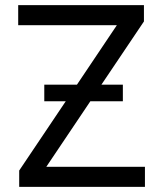

<svg xmlns="http://www.w3.org/2000/svg" viewBox="-20 -727 635 747"><path d="M54.7 -63.5 235.8 -333H152.3V-397.5H279.3L434.6 -628.9H50.8V-707H540V-643.6L374.5 -397.5H458V-333H331.5L160.2 -78.1H543.9V0H54.7Z"/></svg>

Font: Pretendard
Style: Regular
Weight: 400
Designer: Base glyphs from Inter by Rasmus Andersson; Hangeul glyphs from Noto Sans CJK(Source Han Sans) by Jang Soo-young and Kan
Foundry: Kil Hyung-jin
Version: Version 1.309